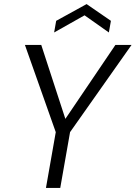

<svg xmlns="http://www.w3.org/2000/svg" viewBox="-20 -920 664 940"><path d="M205 0 253 -273 102 -700H182L300 -338L545 -700H624L323 -273L275 0ZM245 -761 255 -818 404 -900 523 -818 513 -761 394 -845Z"/></svg>

Font: DM Sans Light
Style: Italic
Weight: 300
Italic angle: -10°
Designer: Colophon Foundry, Jonny Pinhorn
Foundry: Colophon Foundry
Version: Version 4.004;gftools[0.9.30]